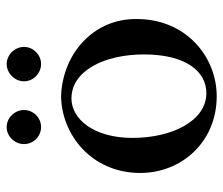

<svg xmlns="http://www.w3.org/2000/svg" viewBox="-67 -590 669 575"><g transform="rotate(-90 267.5 -302.5)"><path d="M174.5 -514C202.5 -514 225.5 -537 225.5 -565C225.5 -593 202.5 -617 174.5 -617C146.5 -617 123.5 -593 123.5 -565C123.5 -537 146.5 -514 174.5 -514ZM363.5 -514C390.5 -514 414.5 -537 414.5 -565C414.5 -593 390.5 -617 363.5 -617C335.5 -617 311.5 -593 311.5 -565C311.5 -537 335.5 -514 363.5 -514ZM269 -454C154 -454 37 -364 37 -217C37 -94 129 12 267 12C385 12 498 -80 498 -227C500 -358 393 -449 269 -454ZM260 -423C344 -423 392 -323 392 -206C392 -80 341 -19 276 -19C193 -19 142 -122 142 -240C142 -357 199 -423 260 -423Z"/></g></svg>

Font: Sibila
Style: Regular
Weight: 400
Designer: Stefan Peev
Foundry: Context Ltd
Version: Version 1.000